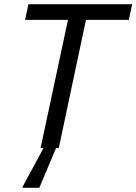

<svg xmlns="http://www.w3.org/2000/svg" viewBox="-20 -708 652 918"><path d="M612 -688H116L100 -613H305L174 0H188L88 185V190H168L248 0H261L391 -613H596Z"/></svg>

Font: Saira UNSAM
Style: Italic
Weight: 400
Italic angle: -12°
Designer: Hector Gatti with collaboration of the Omnibus-Type team
Foundry: Omnibus-Type
Version: Version 0.072;PS 000.072;hotconv 1.0.88;makeotf.lib2.5.64775